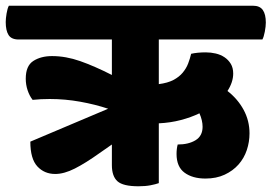

<svg xmlns="http://www.w3.org/2000/svg" viewBox="-60 -640 949 671"><path d="M755 -383Q755 -353 735 -322Q771 -294 791.5 -256Q812 -218 812 -174Q812 -144 802.5 -115.5Q793 -87 773.5 -65Q754 -43 725 -29.5Q696 -16 658 -16Q613 -16 585 -36.5Q557 -57 557 -102Q557 -120 561 -135Q599 -135 623.5 -150Q648 -165 648 -197Q648 -219 637 -244Q608 -230 572 -220.5Q536 -211 495 -209V0Q484 4 466 7.5Q448 11 424 11Q370 11 350.5 -6.5Q331 -24 331 -63V-135L288 -105Q239 -70 201.5 -51Q164 -32 133 -32Q95 -32 70.5 -58.5Q46 -85 46 -145L318 -260Q273 -275 220.5 -284.5Q168 -294 114 -294Q82 -294 54 -291Q43 -305 36.5 -324.5Q30 -344 30 -365Q30 -410 56.5 -427Q83 -444 122 -444Q170 -444 220 -426.5Q270 -409 331 -378V-502H5Q-20 -502 -30 -517.5Q-40 -533 -40 -563Q-40 -575 -37 -593Q-34 -611 -29 -620H824Q848 -620 858.5 -605Q869 -590 869 -561Q869 -548 865.5 -529.5Q862 -511 857 -502H495V-346Q526 -350 546 -360.5Q566 -371 578.5 -386Q591 -401 597.5 -418Q604 -435 608 -452Q630 -457 659 -457Q677 -457 694 -453Q711 -449 724.5 -440Q738 -431 746.5 -417Q755 -403 755 -383Z"/></svg>

Font: Baloo 2 ExtraBold
Style: Regular
Weight: 800
Designer: Sarang Kulkarni and Ek Type
Foundry: Ek Type
Version: Version 1.640;hotconv 1.0.111;makeotfexe 2.5.65597; ttfautoh